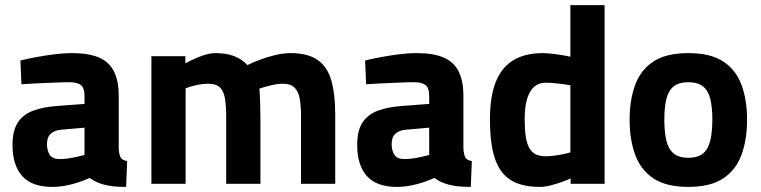

<svg xmlns="http://www.w3.org/2000/svg" viewBox="-20 -720 2982 752"><path d="M184 12Q105 12 67 -30.5Q29 -73 29 -152Q29 -209 50 -240.5Q71 -272 110 -286.5Q149 -301 204 -305L311 -313V-344Q311 -376 296.5 -387Q282 -398 252 -398Q228 -398 194 -396.5Q160 -395 125 -393.5Q90 -392 64 -390L60 -483Q83 -489 117.5 -495.5Q152 -502 190 -507Q228 -512 263 -512Q328 -512 368 -494.5Q408 -477 426.5 -440Q445 -403 445 -344V-136Q447 -114 452.5 -103.5Q458 -93 478 -89L474 12Q446 12 425.5 10Q405 8 387 3Q372 -1 358.5 -7Q345 -13 331 -23Q316 -16 292 -7.5Q268 1 240 6.5Q212 12 184 12ZM213 -97Q229 -97 247 -99.5Q265 -102 282 -106Q299 -110 311 -113V-220L220 -212Q194 -210 179 -196.5Q164 -183 164 -156Q164 -130 175 -113.5Q186 -97 213 -97Z M573 0V-500H706V-472Q729 -485 763 -498.5Q797 -512 824 -512Q866 -512 896.5 -500.5Q927 -489 949 -465Q969 -475 998 -486Q1027 -497 1058.5 -504.5Q1090 -512 1117 -512Q1185 -512 1223.5 -485.5Q1262 -459 1277.5 -405.5Q1293 -352 1293 -271V0H1159V-267Q1159 -305 1154 -333Q1149 -361 1134 -376.5Q1119 -392 1089 -392Q1067 -392 1040 -385.5Q1013 -379 996 -373Q998 -349 999 -314.5Q1000 -280 1000 -259V0H866V-257Q866 -302 861.5 -332Q857 -362 842 -377Q827 -392 796 -392Q772 -392 746.5 -386Q721 -380 707 -374V0Z M1534 12Q1455 12 1417 -30.5Q1379 -73 1379 -152Q1379 -209 1400 -240.5Q1421 -272 1460 -286.5Q1499 -301 1554 -305L1661 -313V-344Q1661 -376 1646.5 -387Q1632 -398 1602 -398Q1578 -398 1544 -396.5Q1510 -395 1475 -393.5Q1440 -392 1414 -390L1410 -483Q1433 -489 1467.5 -495.5Q1502 -502 1540 -507Q1578 -512 1613 -512Q1678 -512 1718 -494.5Q1758 -477 1776.5 -440Q1795 -403 1795 -344V-136Q1797 -114 1802.5 -103.5Q1808 -93 1828 -89L1824 12Q1796 12 1775.5 10Q1755 8 1737 3Q1722 -1 1708.5 -7Q1695 -13 1681 -23Q1666 -16 1642 -7.5Q1618 1 1590 6.5Q1562 12 1534 12ZM1563 -97Q1579 -97 1597 -99.5Q1615 -102 1632 -106Q1649 -110 1661 -113V-220L1570 -212Q1544 -210 1529 -196.5Q1514 -183 1514 -156Q1514 -130 1525 -113.5Q1536 -97 1563 -97Z M2094 12Q2049 12 2016 1.5Q1983 -9 1960.5 -30Q1938 -51 1924.5 -83Q1911 -115 1905 -157Q1899 -199 1899 -252Q1899 -344 1922.5 -401Q1946 -458 1992 -485Q2038 -512 2106 -512Q2126 -512 2158.5 -507.5Q2191 -503 2214 -498V-700H2348V0H2215V-21Q2200 -14 2178.5 -6.5Q2157 1 2135 6.5Q2113 12 2094 12ZM2117 -108Q2134 -108 2152.5 -110.5Q2171 -113 2187.5 -116.5Q2204 -120 2214 -123V-386Q2202 -388 2185 -390.5Q2168 -393 2150 -394.5Q2132 -396 2116 -396Q2091 -396 2073 -381Q2055 -366 2045 -334.5Q2035 -303 2035 -252Q2035 -214 2039 -186.5Q2043 -159 2052.5 -141.5Q2062 -124 2077.5 -116Q2093 -108 2117 -108Z M2676 12Q2589 12 2539 -21.5Q2489 -55 2467.5 -114.5Q2446 -174 2446 -251Q2446 -328 2467.5 -387Q2489 -446 2539 -479Q2589 -512 2676 -512Q2763 -512 2813 -479Q2863 -446 2884.5 -387Q2906 -328 2906 -251Q2906 -174 2884.5 -114.5Q2863 -55 2813 -21.5Q2763 12 2676 12ZM2676 -102Q2713 -102 2733.5 -119Q2754 -136 2762 -169.5Q2770 -203 2770 -251Q2770 -300 2762 -332.5Q2754 -365 2733.5 -381.5Q2713 -398 2676 -398Q2639 -398 2618.5 -381.5Q2598 -365 2590 -332.5Q2582 -300 2582 -251Q2582 -203 2590 -169.5Q2598 -136 2618.5 -119Q2639 -102 2676 -102Z"/></svg>

Font: Titillium Web
Style: Bold
Weight: 700
Designer: Mohamed Gaber, Accademia di Belle Arti di Urbino
Foundry: Kief Type Foundry, Accademia di Belle Arti di Urbino
Version: Version 3.000